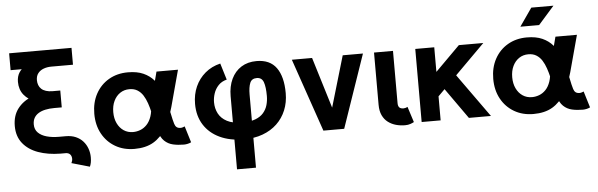

<svg xmlns="http://www.w3.org/2000/svg" viewBox="-55 -918 4138 1329"><g transform="rotate(-5 2014.0 -254.0)"><path d="M41.5 -722.7V-605.5H474.9V-722.7ZM36.6 -217.5Q36.6 -145.8 75.2 -97.5Q113.8 -49.3 180.9 -25.1Q248 -1 334.2 0H371.1Q390.9 0 401.7 11.6Q412.6 23.2 412.6 43.9Q412.6 50.3 409.9 58.7Q407.2 67.1 404.8 72L530.3 107.9Q536.1 94.5 539.1 79.2Q542 64 542 43.9Q542 12.2 531.7 -16.7Q521.5 -45.7 501.5 -68.2Q481.4 -90.8 451.5 -103.9Q421.6 -116.9 382.3 -116.9H334.2Q288.3 -116.9 250.7 -127.2Q213.1 -137.5 190.8 -159.7Q168.5 -181.9 168.5 -217.5Q168.5 -243.9 179.3 -262.8Q190.2 -281.7 210.1 -293.9Q230 -306.2 257.8 -312.1Q285.6 -318.1 319.6 -318.1V-435.3Q238.5 -435.3 174.7 -410.9Q110.8 -386.5 73.7 -338.1Q36.6 -289.8 36.6 -217.5ZM371.8 -435.3H319.6V-318.1H371.8ZM324.5 -605.5V-664.1Q273.4 -664.1 229.7 -656Q186 -647.9 153.6 -630.7Q121.1 -613.5 103 -586.3Q85 -559.1 85 -520.5Q85 -465.8 115.1 -429.1Q145.3 -392.3 198.2 -374Q251.2 -355.7 319.6 -355.7V-435.3Q292.2 -435.3 272.7 -441.7Q253.2 -448 240.8 -459.5Q228.5 -470.9 222.7 -486.6Q216.8 -502.2 216.8 -520.5Q216.8 -549.8 231.6 -568.6Q246.3 -587.4 270.8 -596.4Q295.2 -605.5 324.5 -605.5Z M848.9 -402.8Q881.6 -402.8 904.5 -388.5Q927.5 -374.3 943.1 -349.9Q958.7 -325.4 969.4 -294.2Q980 -262.9 987.8 -229Q995.6 -195.1 1002.6 -161.7Q1009.5 -128.4 1017.8 -100.1Q1031.7 -51.5 1057 -27.5Q1082.3 -3.4 1116.7 4.4Q1151.1 12.2 1192.1 12.2Q1205.1 12.2 1219.6 8.8Q1234.1 5.4 1242.7 0.5L1208 -112.8Q1203.4 -110.4 1194.8 -107.7Q1186.3 -105 1179.9 -105Q1162.1 -105 1152.1 -112.8Q1142.1 -120.6 1137.2 -136.7Q1128.2 -166.5 1120.5 -206.3Q1112.8 -246.1 1102.3 -289.2Q1091.8 -332.3 1074.2 -373.3Q1056.6 -414.3 1028.1 -447.5Q999.5 -480.7 955.8 -500.4Q912.1 -520 848.9 -520Q773.7 -520 715.7 -486.2Q657.7 -452.4 625 -392.3Q592.3 -332.3 592.3 -253.9Q592.3 -175.5 625 -115.6Q657.7 -55.7 715.7 -21.7Q773.7 12.2 848.9 12.2Q927.7 12.2 980.8 -19Q1033.9 -50.3 1068.8 -109.9Q1103.8 -169.4 1127.4 -253.9L1196 -507.8H1046.6L989 -286.1Q989 -235.8 977.1 -201Q965.1 -166.3 944.8 -145.1Q924.6 -124 899.7 -114.5Q874.8 -105 848.9 -105Q812.3 -105 784.2 -123.9Q756.1 -142.8 740.1 -176.4Q724.1 -210 724.1 -253.9Q724.1 -297.9 740.1 -331.4Q756.1 -365 784.2 -383.9Q812.3 -402.8 848.9 -402.8Z M1491.2 -524.7Q1430.4 -510.3 1385.9 -472.8Q1341.3 -435.3 1317.1 -381.1Q1293 -326.9 1293 -261.2Q1293 -177.7 1331.7 -116.3Q1370.4 -54.9 1441.3 -21.4Q1512.2 12.2 1608.9 12.2Q1681.4 12.2 1739.7 -9.3Q1798.1 -30.8 1839.4 -70.1Q1880.6 -109.4 1902.7 -163.1Q1924.8 -216.8 1924.8 -281.2Q1924.8 -395.5 1880.1 -457.8Q1835.4 -520 1742.7 -520Q1680.9 -520 1636.2 -491.8Q1591.6 -463.6 1567.3 -412.5Q1543 -361.3 1543 -293H1674.8Q1674.8 -344.2 1686.8 -373.5Q1698.7 -402.8 1733.9 -402.8Q1769 -402.8 1781 -369.3Q1793 -335.7 1793 -273.4Q1793 -240.7 1784.4 -210.4Q1775.9 -180.2 1755.2 -156.2Q1734.6 -132.3 1699 -118.7Q1663.3 -105 1608.9 -105Q1542.5 -105 1502.1 -126.2Q1461.7 -147.5 1443.2 -183Q1424.8 -218.5 1424.8 -261.2Q1424.8 -292 1435.1 -322.8Q1445.3 -353.5 1467.7 -377.3Q1490 -401.1 1526.1 -410.2ZM1543 214.8H1674.8V-293H1543Z M2236.1 -153.3 2127.7 -507.8H1987.1L2161.9 0H2306.4L2481.2 -507.8H2340.6Z M2756.3 -112.8Q2751.7 -109.9 2743.3 -107.4Q2734.9 -105 2728.5 -105Q2718.5 -105 2711.1 -107.3Q2703.6 -109.6 2699 -114.6Q2694.3 -119.6 2692.1 -127.1Q2689.9 -134.5 2689.9 -144.5V-214.8V-282.2V-507.8H2558.1V-282.2V-214.8V-144.5Q2558.1 -101.6 2572.3 -71.5Q2586.4 -41.5 2610.8 -23.1Q2635.3 -4.6 2665.6 3.8Q2696 12.2 2728.5 12.2Q2750.5 12.2 2766.5 6.3Q2782.5 0.5 2791 -4.4Z M2964.8 -294.2 3172.9 0H3326.2L3088.4 -332.5ZM2976.6 -167 3317.4 -507.8Q3305.4 -507.8 3282.2 -507.8Q3259 -507.8 3232.4 -507.8Q3205.8 -507.8 3182.7 -507.8Q3159.7 -507.8 3147.5 -507.8L2976.6 -336.9V-507.8H2844.7V0H2976.6Z M3620.8 -402.8Q3653.6 -402.8 3676.5 -388.5Q3699.5 -374.3 3715.1 -349.9Q3730.7 -325.4 3741.3 -294.2Q3752 -262.9 3759.8 -229Q3767.6 -195.1 3774.5 -161.7Q3781.5 -128.4 3789.8 -100.1Q3803.7 -51.5 3829 -27.5Q3854.2 -3.4 3888.7 4.4Q3923.1 12.2 3964.1 12.2Q3977.1 12.2 3991.6 8.8Q4006.1 5.4 4014.6 0.5L3980 -112.8Q3975.3 -110.4 3966.8 -107.7Q3958.3 -105 3951.9 -105Q3934.1 -105 3924.1 -112.8Q3914.1 -120.6 3909.2 -136.7Q3900.1 -166.5 3892.5 -206.3Q3884.8 -246.1 3874.3 -289.2Q3863.8 -332.3 3846.2 -373.3Q3828.6 -414.3 3800 -447.5Q3771.5 -480.7 3727.8 -500.4Q3684.1 -520 3620.8 -520Q3545.7 -520 3487.7 -486.2Q3429.7 -452.4 3397 -392.3Q3364.3 -332.3 3364.3 -253.9Q3364.3 -175.5 3397 -115.6Q3429.7 -55.7 3487.7 -21.7Q3545.7 12.2 3620.8 12.2Q3699.7 12.2 3752.8 -19Q3805.9 -50.3 3840.8 -109.9Q3875.7 -169.4 3899.4 -253.9L3968 -507.8H3818.6L3761 -286.1Q3761 -235.8 3749 -201Q3737.1 -166.3 3716.8 -145.1Q3696.5 -124 3671.6 -114.5Q3646.7 -105 3620.8 -105Q3584.2 -105 3556.2 -123.9Q3528.1 -142.8 3512.1 -176.4Q3496.1 -210 3496.1 -253.9Q3496.1 -297.9 3512.1 -331.4Q3528.1 -365 3556.2 -383.9Q3584.2 -402.8 3620.8 -402.8ZM3713.1 -597.7H3582.8L3669.7 -722.7H3823.5Z"/></g></svg>

Font: Giphurs
Style: Regular
Weight: 400
Version: Version 2.010